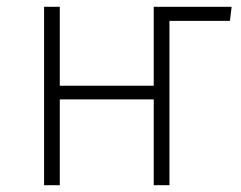

<svg xmlns="http://www.w3.org/2000/svg" viewBox="-20 -542 706 562"><path d="M653 -481H476V0H430V-251H155V0H109V-522H155V-291H430V-522H658Z"/></svg>

Font: FiraGO ExtraLight
Style: Regular
Weight: 200
Designer: bBox Type
Foundry: bBox Type GmbH
Version: Version 1.001